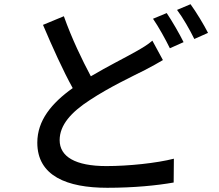

<svg xmlns="http://www.w3.org/2000/svg" viewBox="-20 -847 1040 911"><path d="M703 -654C681 -635 656 -620 624 -602C573 -573 492 -533 411 -485C370 -562 321 -663 283 -770L184 -729C229 -623 279 -512 325 -429C224 -357 157 -275 157 -170C157 -12 298 44 489 44C615 44 725 33 804 19L805 -94C723 -73 590 -59 485 -59C337 -59 263 -104 263 -182C263 -254 318 -315 406 -372C500 -434 603 -482 668 -515C700 -532 727 -546 753 -562ZM706 -758C733 -719 766 -659 786 -618L851 -647C832 -686 796 -748 771 -785ZM820 -800C848 -763 881 -705 902 -662L967 -691C949 -727 911 -790 884 -827Z"/></svg>

Font: Source Han Sans KR Medium
Style: Regular
Weight: 500
Designer: Ryoko NISHIZUKA (kana & ideographs); Paul D. Hunt (Latin, Greek & Cyrillic); Wenlong ZHANG (bopomofo); Sandoll Communica
Foundry: Adobe Systems Incorporated
Version: Version 1.001;PS 1.001;hotconv 1.0.78;makeotf.lib2.5.61930